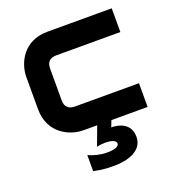

<svg xmlns="http://www.w3.org/2000/svg" viewBox="-135 -637 887 966"><g transform="rotate(-20 308.5 -153.5)"><path d="M571 -127H228C194 -127 176 -145 176 -178V-349C176 -384 194 -401 227 -401H571V-528H227C96 -528 49 -422 49 -350V-178C49 -47 156 0 227 0H301L263 102C276 98 294 96 309 96C330 96 366 100 366 121C366 139 338 146 301 146C265 146 229 136 203 124V210C228 214 246 221 312 221C385 221 467 197 467 122C467 48 402 34 364 34L377 0H571Z"/></g></svg>

Font: Audiowide
Style: Regular
Weight: 400
Designer: Astigmatic (AOETI)
Foundry: Astigmatic (AOETI)
Version: Version 1.002